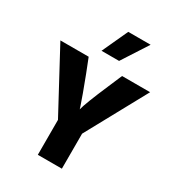

<svg xmlns="http://www.w3.org/2000/svg" viewBox="-256 -1240 1302 1424"><g transform="rotate(30 395.5 -527.5)"><path d="M12.7 -783.2H254.9L301.8 -664.1Q362.3 -505.9 386.7 -431.6L392.6 -412.1Q407.2 -471.7 490.2 -664.1L541 -783.2H781.2L498 -264.6V35.2H292V-263.7ZM315.4 -869.1 417 -1089.8H608.4L465.8 -869.1Z"/></g></svg>

Font: GenEi M Gothic v2 Black
Style: Regular
Weight: 900
Version: Version 2.0